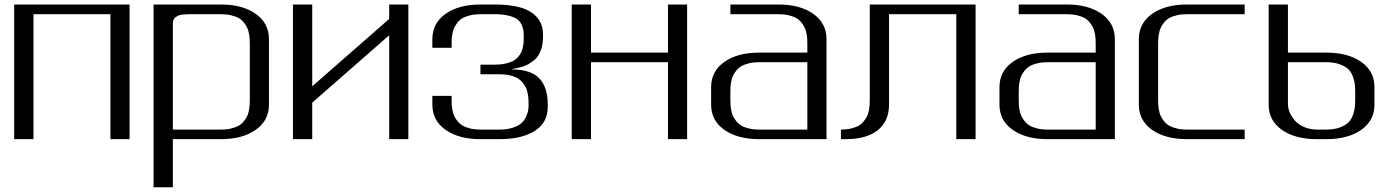

<svg xmlns="http://www.w3.org/2000/svg" viewBox="-20 -603 6039 832"><path d="M541.5 -583.5V0H458.5V-541.5H125V0H41.5V-583.5Z M729 -41.5H937.5Q962.4 -41.5 982.4 -46.4Q1002.4 -51.3 1015.1 -58.8Q1027.8 -66.4 1037.1 -78.1Q1046.4 -89.8 1051.3 -100.3Q1056.2 -110.8 1058.8 -125.5Q1061.5 -140.1 1062 -149.9Q1062.5 -159.7 1062.5 -172.9V-410.6Q1062.5 -423.8 1062 -433.3Q1061.5 -442.9 1058.8 -457.5Q1056.2 -472.2 1051.3 -482.7Q1046.4 -493.2 1037.1 -505.1Q1027.8 -517.1 1015.1 -524.4Q1002.4 -531.7 982.4 -536.6Q962.4 -541.5 937.5 -541.5H812.5Q798.3 -541.5 791.3 -541.3Q784.2 -541 772.5 -540Q760.7 -539.1 754.6 -536.4Q748.5 -533.7 741.7 -529.3Q734.9 -524.9 731.9 -517.6Q729 -510.3 729 -500ZM645.5 -583.5H937.5Q1030.8 -583.5 1088.1 -543Q1145.5 -502.4 1145.5 -433.1V-149.9Q1145.5 -80.6 1088.1 -40.3Q1030.8 0 937.5 0H729V208.5H645.5Z M1749.5 -583.5V0H1666.5V-450.2L1333 -158.2V0H1249.5V-583.5H1333V-229L1666.5 -521V-583.5Z M2062 -310.5ZM2124.5 -583.5Q2188.5 -583.5 2233.6 -571Q2278.8 -558.6 2305.9 -529.1Q2333 -499.5 2333 -454.1V-441.9Q2333 -409.2 2323.2 -384.3Q2313.5 -359.4 2299.1 -346.2Q2284.7 -333 2267.1 -323.7Q2249.5 -314.5 2234.9 -311.3Q2220.2 -308.1 2209.2 -305.9Q2198.2 -303.7 2197.3 -302.2Q2279.8 -302.2 2316.7 -263.7Q2353.5 -225.1 2353.5 -151.9V-139.6Q2353.5 -71.3 2297.1 -35.6Q2240.7 0 2145.5 0H2062Q1968.3 0 1910.9 -40.3Q1853.5 -80.6 1853.5 -149.9V-187.5H1937V-172.9Q1937 -159.7 1937.5 -149.9Q1938 -140.1 1940.7 -125.5Q1943.4 -110.8 1948.2 -100.3Q1953.1 -89.8 1962.4 -78.1Q1971.7 -66.4 1984.4 -58.8Q1997.1 -51.3 2017.1 -46.4Q2037.1 -41.5 2062 -41.5H2144.5Q2178.2 -41.5 2203.1 -50Q2228 -58.6 2240.5 -70.3Q2252.9 -82 2260.3 -98.6Q2267.6 -115.2 2269 -126.2Q2270.5 -137.2 2270.5 -149.9Q2270.5 -163.1 2270 -172.9Q2269.5 -182.6 2266.8 -197.3Q2264.2 -211.9 2259.3 -222.4Q2254.4 -232.9 2245.1 -244.6Q2235.8 -256.3 2223.1 -263.9Q2210.4 -271.5 2190.4 -276.4Q2170.4 -281.2 2145.5 -281.2H2062V-322.8H2124.5Q2149.4 -322.8 2169.2 -327.1Q2189 -331.5 2201.9 -338.1Q2214.8 -344.7 2224.1 -355.2Q2233.4 -365.7 2238.3 -375.5Q2243.2 -385.3 2245.8 -398.7Q2248.5 -412.1 2249 -421.4Q2249.5 -430.7 2249.5 -443.8Q2249.5 -460.9 2247.8 -472.7Q2246.1 -484.4 2239 -498.5Q2231.9 -512.7 2219 -521.2Q2206.1 -529.8 2182.1 -535.6Q2158.2 -541.5 2124.5 -541.5H2062Q2037.1 -541.5 2017.1 -536.6Q1997.1 -531.7 1984.4 -524.4Q1971.7 -517.1 1962.4 -505.1Q1953.1 -493.2 1948.2 -482.7Q1943.4 -472.2 1940.7 -457.5Q1938 -442.9 1937.5 -433.3Q1937 -423.8 1937 -410.6V-396H1853.5V-433.1Q1853.5 -502.4 1910.9 -543Q1968.3 -583.5 2062 -583.5Z M2957.5 -583.5V0H2874.5V-333.5H2541V0H2457.5V-583.5H2541V-375H2874.5V-583.5Z M3145 -541.5V-583.5H3353.5Q3446.8 -583.5 3504.2 -543Q3561.5 -502.4 3561.5 -433.1V0H3270Q3176.3 0 3118.9 -40.3Q3061.5 -80.6 3061.5 -149.9V-225.1Q3061.5 -294.4 3118.9 -334.7Q3176.3 -375 3270 -375H3478.5V-410.6Q3478.5 -423.8 3478 -433.3Q3477.5 -442.9 3474.9 -457.5Q3472.2 -472.2 3467.3 -482.7Q3462.4 -493.2 3453.1 -505.1Q3443.8 -517.1 3431.2 -524.4Q3418.5 -531.7 3398.4 -536.6Q3378.4 -541.5 3353.5 -541.5ZM3478.5 -41.5V-333.5H3270Q3245.1 -333.5 3225.1 -328.6Q3205.1 -323.7 3192.4 -316.2Q3179.7 -308.6 3170.4 -296.9Q3161.1 -285.2 3156.2 -274.7Q3151.4 -264.2 3148.7 -249.5Q3146 -234.9 3145.5 -225.1Q3145 -215.3 3145 -202.1V-172.9Q3145 -159.7 3145.5 -149.9Q3146 -140.1 3148.7 -125.5Q3151.4 -110.8 3156.2 -100.3Q3161.1 -89.8 3170.4 -78.1Q3179.7 -66.4 3192.4 -58.8Q3205.1 -51.3 3225.1 -46.4Q3245.1 -41.5 3270 -41.5Z M4207.5 -583.5V0H4124V-541.5H3832.5V-149.9Q3832.5 -78.6 3784.2 -39.3Q3735.8 0 3645 0H3624V-41.5Q3648.9 -41.5 3668.9 -46.4Q3689 -51.3 3701.7 -58.8Q3714.4 -66.4 3723.6 -78.1Q3732.9 -89.8 3737.8 -100.3Q3742.7 -110.8 3745.4 -125.5Q3748 -140.1 3748.5 -149.9Q3749 -159.7 3749 -172.9V-583.5Z M4394.5 -541.5V-583.5H4603Q4696.3 -583.5 4753.7 -543Q4811 -502.4 4811 -433.1V0H4519.5Q4425.8 0 4368.4 -40.3Q4311 -80.6 4311 -149.9V-225.1Q4311 -294.4 4368.4 -334.7Q4425.8 -375 4519.5 -375H4728V-410.6Q4728 -423.8 4727.5 -433.3Q4727.1 -442.9 4724.4 -457.5Q4721.7 -472.2 4716.8 -482.7Q4711.9 -493.2 4702.6 -505.1Q4693.4 -517.1 4680.7 -524.4Q4668 -531.7 4647.9 -536.6Q4627.9 -541.5 4603 -541.5ZM4728 -41.5V-333.5H4519.5Q4494.6 -333.5 4474.6 -328.6Q4454.6 -323.7 4441.9 -316.2Q4429.2 -308.6 4419.9 -296.9Q4410.6 -285.2 4405.8 -274.7Q4400.9 -264.2 4398.2 -249.5Q4395.5 -234.9 4395 -225.1Q4394.5 -215.3 4394.5 -202.1V-172.9Q4394.5 -159.7 4395 -149.9Q4395.5 -140.1 4398.2 -125.5Q4400.9 -110.8 4405.8 -100.3Q4410.6 -89.8 4419.9 -78.1Q4429.2 -66.4 4441.9 -58.8Q4454.6 -51.3 4474.6 -46.4Q4494.6 -41.5 4519.5 -41.5Z M5373.5 -583.5V-541.5H5123.5Q5098.6 -541.5 5078.6 -536.6Q5058.6 -531.7 5045.9 -524.4Q5033.2 -517.1 5023.9 -505.1Q5014.6 -493.2 5009.8 -482.7Q5004.9 -472.2 5002.2 -457.5Q4999.5 -442.9 4999 -433.3Q4998.5 -423.8 4998.5 -410.6V-172.9Q4998.5 -159.7 4999 -149.9Q4999.5 -140.1 5002.2 -125.5Q5004.9 -110.8 5009.8 -100.3Q5014.6 -89.8 5023.9 -78.1Q5033.2 -66.4 5045.9 -58.8Q5058.6 -51.3 5078.6 -46.4Q5098.6 -41.5 5123.5 -41.5H5373.5V0H5123.5Q5029.8 0 4972.4 -40.3Q4915 -80.6 4915 -149.9V-433.1Q4915 -502.4 4972.4 -543Q5029.8 -583.5 5123.5 -583.5Z M5686 0Q5592.3 0 5534.9 -40.3Q5477.5 -80.6 5477.5 -149.9V-583.5H5561V-375H5644.5H5727.5Q5821.3 -375 5878.7 -334.7Q5936 -294.4 5936 -225.1V-149.9Q5936 -80.6 5878.7 -40.3Q5821.3 0 5727.5 0ZM5852.5 -172.9V-202.1Q5852.5 -221.7 5851.3 -235.1Q5850.1 -248.5 5843.3 -268.8Q5836.4 -289.1 5824 -301.8Q5811.5 -314.5 5786.9 -324Q5762.2 -333.5 5727.5 -333.5H5561V-151.9Q5561 -134.8 5568.6 -116.5Q5576.2 -98.1 5590.6 -81.1Q5605 -64 5629.9 -53Q5654.8 -42 5686 -41.5H5727.5Q5762.2 -41.5 5786.9 -51Q5811.5 -60.5 5824 -73.2Q5836.4 -85.9 5843.3 -106.2Q5850.1 -126.5 5851.3 -139.9Q5852.5 -153.3 5852.5 -172.9Z"/></svg>

Font: Gputeks
Style: Regular
Weight: 500
Version: Version 0.9